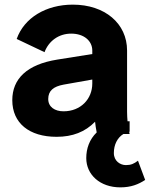

<svg xmlns="http://www.w3.org/2000/svg" viewBox="-20 -578 646 828"><path d="M224 12C293 12 347 -9 390 -53C391 -39 394 -24 397 -7C366 23 352 62 352 104C352 175 411 230 499 230C545 230 577 217 606 198L575 115C558 128 545 134 523 134C499 134 471 117 471 82C471 46 486 16 512 0H539C538 -3 538 -6 537 -10H539V-55H530C529 -68 528 -81 528 -96V-360C528 -477 432 -558 294 -558C178 -558 84 -501 52 -410L172 -353C190 -401 233 -433 287 -433C343 -433 378 -401 378 -360V-345L227 -321C96 -300 33 -238 33 -146C33 -47 106 12 224 12ZM188 -151C188 -187 211 -205 254 -213L378 -235V-218C378 -151 328 -98 254 -98C216 -98 188 -117 188 -151Z"/></svg>

Font: Mluvka ExtraBold
Style: Regular
Weight: 800
Designer: Modified by Jiří Krblich, Original typeface by Gumpita Rahayu
Foundry: Gumpita Rahayu & Jiří Krblich
Version: Version 2.000;Glyphs 3.1.1 (3134)